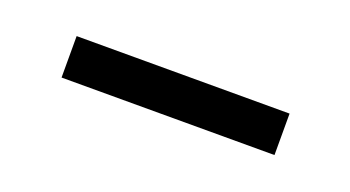

<svg xmlns="http://www.w3.org/2000/svg" viewBox="-24 -683 405 222"><g transform="rotate(20 179.0 -572.5)"><path d="M48 -547V-598H310V-547Z"/></g></svg>

Font: Grenze Gotisch Light
Style: Regular
Weight: 300
Designer: Renata Polastri
Foundry: Omnibus-Type
Version: Version 1.001